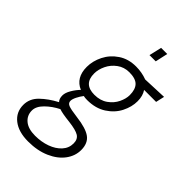

<svg xmlns="http://www.w3.org/2000/svg" viewBox="-273 -780 1108 1108"><g transform="rotate(45 281.0 -225.5)"><path d="M20 107Q20 56 59 18Q98 -20 155 -50Q141 -64 141 -91Q141 -113 157.5 -141Q174 -169 194 -189Q124 -219 124 -307Q124 -355 147.5 -402Q171 -449 216.5 -479.5Q262 -510 324 -510Q371 -510 414 -494L562 -500L550 -447H452Q472 -418 472 -374Q472 -328 448.5 -281.5Q425 -235 377 -204Q329 -173 261 -173Q243 -173 231 -176Q217 -158 206.5 -137Q196 -116 196 -102Q196 -84 214.5 -76.5Q233 -69 288 -62Q371 -52 406 -26Q441 0 441 55Q441 103 410.5 144.5Q380 186 322.5 211.5Q265 237 189 237Q111 237 65.5 201.5Q20 166 20 107ZM415 -367Q415 -414 393 -436.5Q371 -459 320 -459Q278 -459 246 -435.5Q214 -412 197.5 -377.5Q181 -343 181 -310Q181 -224 269 -224Q317 -224 350 -247.5Q383 -271 399 -304.5Q415 -338 415 -367ZM383 59Q383 25 359.5 10.5Q336 -4 277 -11Q213 -18 189 -27Q145 -5 111.5 28Q78 61 78 95Q78 135 108 160Q138 185 194 185Q245 185 288 169.5Q331 154 357 125.5Q383 97 383 59ZM350 -688H400L383 -611H332Z"/></g></svg>

Font: Cairo Light
Style: Italic
Weight: 300
Italic angle: -13°
Designer: Mohamed Gaber, Accademia di Belle Arti di Urbino and others
Foundry: Kief Type Foundry, Accademia di Belle Arti di Urbino and others
Version: Version 3.011